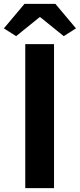

<svg xmlns="http://www.w3.org/2000/svg" viewBox="-39 -968 411 988"><path d="M91 0H239V-741H91ZM44 -782 164 -879H169L289 -782L352 -822L246 -948H87L-19 -822Z"/></svg>

Font: Source Han Sans CN
Style: Bold
Weight: 700
Designer: Ryoko NISHIZUKA 西塚涼子 (kana, bopomofo & ideographs); Paul D. Hunt (Latin, Greek & Cyrillic); Sandoll Communications 산돌커뮤니
Foundry: Adobe
Version: Version 2.001;hotconv 1.0.107;makeotfexe 2.5.65593